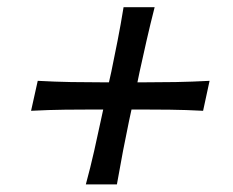

<svg xmlns="http://www.w3.org/2000/svg" viewBox="-20 -558 629 519"><path d="M212 -59.5Q224.5 -105.5 234.5 -149.8Q244.5 -194 252.5 -232L259 -262H238.5Q200 -262 156 -261.5Q112 -261 64 -258.5L82 -339.5Q128 -337 172 -336.2Q216 -335.5 254 -335.5H274.5L281 -364.5Q289 -403.5 297.8 -447.8Q306.5 -492 314 -538.5H398Q386 -491.5 376 -447.5Q366 -403.5 357.5 -364.5L351.5 -335.5H372.5Q411 -335.5 455 -336.2Q499 -337 546.5 -339.5L529 -258.5Q482.5 -261 438.8 -261.5Q395 -262 357 -262H335.5L329 -232Q321 -194 312.5 -149.8Q304 -105.5 296 -59.5Z"/></svg>

Font: Commissioner Flair
Style: Italic
Weight: 400
Italic angle: -12°
Designer: Kostas Bartsokas
Foundry: Kostas Bartsokas
Version: Version 1.000; ttfautohint (v1.8.3)